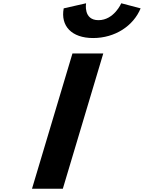

<svg xmlns="http://www.w3.org/2000/svg" viewBox="-20 -1151 878 1171"><path d="M719.6 -1131C719.6 -1131 675.5 -1028 580.6 -1028C486.6 -1028 505 -1131 505 -1131L368.5 -1100C348.4 -993 416.3 -919 548 -919C681.5 -919 793.6 -993 837.6 -1100ZM609.9 -825H421.9L175.2 0H363.2Z"/></svg>

Font: Hussar
Style: BdSuprExtOblThree
Weight: 700
Foundry: Cannot Into Space Fonts
Version: Version 2.00